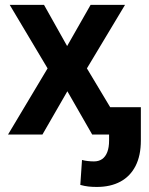

<svg xmlns="http://www.w3.org/2000/svg" viewBox="-20 -548 605 782"><path d="M159.2 -528.3 253.4 -360.4 349.1 -528.3H489.3L334 -269.5L495.6 0H355.5L254.4 -176.3L152.8 0H12.7L173.8 -269.5L19.5 -528.3ZM424.3 -111.3H553.7V24.4Q553.7 85.4 532.2 127.7Q510.7 169.9 470.5 191.7Q430.2 213.4 374.5 213.4Q356 213.4 340.3 211.7Q324.7 210 307.1 205.1L314 103.5Q324.2 106.4 337.4 107.9Q350.6 109.4 362.8 109.4Q382.3 109.4 396 99.9Q409.7 90.3 417 71.3Q424.3 52.2 424.3 24.4Z"/></svg>

Font: Roboto SemiBold
Style: Regular
Weight: 600
Designer: Christian Robertson
Foundry: Google
Version: Version 3.009; 2024